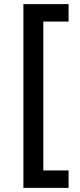

<svg xmlns="http://www.w3.org/2000/svg" viewBox="-20 -765 389 935"><path d="M94 150V-745H314V-660H191V65H314V150Z"/></svg>

Font: Pitagon Sans Text Medium
Style: Regular
Weight: 500
Designer: Travis Tran
Foundry: Pitagon
Version: Version 1.000; ttfautohint (v1.8.4.7-5d5b);gftools[0.9.26]